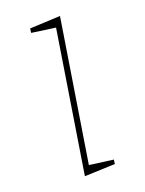

<svg xmlns="http://www.w3.org/2000/svg" viewBox="-108 -580 479 636"><g transform="rotate(-20 131.5 -261.5)"><path d="M80 2 160 -502 168 -492 75 -505 77 -520 184 -525 104 -22 99 -29 189 -17 187 -2Z"/></g></svg>

Font: Bitter Thin Thin
Style: Italic
Weight: 250
Italic angle: -9°
Version: Version 2.002